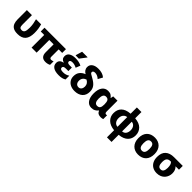

<svg xmlns="http://www.w3.org/2000/svg" viewBox="392 -2538 4540 4540"><g transform="rotate(45 2662.0 -268.0)"><path d="M311 8.8C494.1 8.8 581.1 -86.4 581.1 -296.9C581.1 -343.3 578.1 -385.7 572.8 -424.3C566.9 -462.9 558.1 -504.4 545.9 -548.8H376C388.2 -503.4 397.5 -461.4 403.8 -422.4C410.2 -383.3 413.1 -342.8 413.1 -300.8C413.1 -234.9 405.3 -189.5 390.1 -163.6C375 -137.7 350.1 -125 315.9 -125C288.1 -125 268.1 -132.8 256.3 -148.9C244.6 -165 238.8 -193.4 238.8 -233.9V-548.8H69.8V-241.2C69.8 -192.4 76.7 -149.4 90.3 -111.8C104 -74.2 128.4 -44.4 163.1 -23.4C197.8 -2 247.1 8.8 311 8.8Z M1246.1 9.8C1271 9.8 1294.9 6.8 1318.4 0.5C1341.3 -5.9 1359.9 -12.7 1373 -21V-139.2C1352.1 -129.4 1327.1 -122.1 1304.2 -122.1C1277.3 -122.1 1258.3 -138.2 1258.3 -172.9V-422.9H1376.5V-548.8H659.2V-422.9H775.4V0H944.3V-422.9H1089.4V-160.2C1089.4 -46.9 1141.6 9.8 1246.1 9.8Z M1751 -606 1872.1 -766.1V-775.9H1689.9L1643.1 -619.1V-606ZM1689.5 9.8C1772 9.8 1827.1 -4.4 1876.5 -35.2V-161.1C1851.6 -146 1827.1 -133.8 1802.7 -125.5C1778.3 -117.2 1748 -112.8 1712.4 -112.8C1642.6 -112.8 1612.3 -131.8 1612.3 -168.9C1612.3 -204.6 1635.3 -223.1 1704.1 -223.1H1783.2V-339.8H1709C1655.8 -339.8 1629.4 -356 1629.4 -388.2C1629.4 -421.4 1655.8 -438 1709 -438C1757.3 -438 1799.8 -426.8 1849.1 -399.9L1894 -514.2C1840.8 -544.9 1768.1 -559.1 1691.4 -559.1C1624.5 -559.1 1570.8 -546.4 1530.3 -521.5C1489.7 -496.6 1469.2 -458 1469.2 -405.8C1469.2 -344.7 1502.9 -304.7 1563 -289.1V-284.2C1527.8 -277.8 1499 -264.6 1476.1 -243.7C1453.1 -222.7 1441.4 -192.4 1441.4 -153.8C1441.4 -51.8 1525.4 9.8 1689.5 9.8Z M2217.3 9.8C2300.8 9.8 2367.2 -12.2 2416.5 -55.7C2465.8 -99.1 2490.2 -159.7 2490.2 -236.8C2490.2 -355 2439.9 -429.7 2287.6 -512.2C2253.4 -530.3 2228.5 -544.4 2213.4 -554.7C2198.2 -564.9 2190.4 -578.1 2190.4 -595.2C2190.4 -620.1 2209 -643.1 2259.3 -643.1C2307.6 -643.1 2360.8 -623 2407.2 -578.1L2470.2 -693.8C2414.1 -744.6 2335.4 -765.1 2251.5 -765.1C2181.6 -765.1 2127 -751 2087.9 -722.2C2048.8 -693.4 2029.3 -654.8 2029.3 -606C2029.3 -537.1 2066.4 -490.7 2123.5 -459C2071.3 -439 2029.8 -410.2 1999 -371.6C1968.3 -333 1952.6 -283.7 1952.6 -223.1C1952.6 -174.8 1963.9 -133.3 1986.8 -98.6C2031.7 -28.3 2115.2 9.8 2217.3 9.8ZM2221.7 -120.1C2159.7 -120.1 2120.6 -166 2120.6 -238.8C2120.6 -313.5 2160.6 -359.9 2227.5 -384.8C2284.7 -355.5 2320.3 -310.1 2320.3 -242.2C2320.3 -206.5 2312 -177.7 2294.9 -154.8C2277.8 -131.8 2253.4 -120.1 2221.7 -120.1Z M2779.8 9.8C2819.8 9.8 2854 2 2882.8 -14.2C2911.6 -30.3 2933.1 -49.3 2947.8 -71.8H2958.5C2971.7 -41 2989.3 -20 3011.2 -8.3C3032.7 3.9 3062 9.8 3098.6 9.8C3109.4 9.8 3122.6 8.3 3138.2 5.4C3153.8 2.4 3164.1 -0.5 3169.4 -2.9V-131.8C3164.1 -129.4 3148.4 -127 3140.6 -127C3119.1 -127 3099.6 -139.6 3099.6 -185.1V-548.8H2955.6L2942.9 -480H2938.5C2922.4 -502 2902.8 -520.5 2879.4 -535.6C2855.5 -550.8 2823.2 -558.1 2782.7 -558.1C2719.7 -558.1 2670.4 -534.2 2633.8 -485.8C2597.2 -437.5 2578.6 -366.2 2578.6 -272C2578.6 -183.6 2596.7 -114.3 2632.8 -64.9C2668.5 -15.1 2717.8 9.8 2779.8 9.8ZM2844.7 -121.1C2781.2 -121.1 2749.5 -170.9 2749.5 -271C2749.5 -371.1 2776.9 -425.8 2842.8 -425.8C2882.3 -425.8 2908.7 -412.6 2922.9 -386.7C2937 -360.4 2943.8 -322.3 2943.8 -272.9V-263.2C2943.8 -164.1 2918.5 -121.1 2844.7 -121.1Z M3689.9 240.2V2C3891.6 -13.7 3985.8 -127 3985.8 -273.9C3985.8 -349.6 3960.9 -412.6 3911.6 -462.9C3861.8 -513.2 3788.1 -542.5 3689.9 -550.8V-759.8H3536.6V-550.8C3328.6 -537.1 3239.7 -428.2 3239.7 -273.9C3239.7 -200.2 3265.1 -138.2 3315.4 -87.9C3365.7 -37.6 3439.5 -7.3 3536.6 2V240.2ZM3536.6 -111.8C3495.1 -115.2 3463.9 -132.3 3441.9 -162.1C3419.9 -191.9 3408.7 -229.5 3408.7 -273.9C3408.7 -320.8 3420.4 -358.9 3443.4 -387.7C3466.3 -416.5 3497.6 -433.1 3536.6 -437ZM3689.9 -436C3729.5 -432.6 3760.3 -416 3782.7 -386.2C3804.7 -356 3815.9 -318.4 3815.9 -273.9C3815.9 -228.5 3805.2 -191.4 3784.2 -161.6C3762.7 -131.8 3731.4 -115.2 3689.9 -111.8Z M4612.8 -275.9C4612.8 -458 4501 -559.1 4344.7 -559.1C4260.7 -559.1 4194.8 -534.7 4146.5 -485.8C4098.1 -436.5 4073.7 -366.7 4073.7 -275.9C4073.7 -93.3 4185.5 9.8 4341.8 9.8C4425.8 9.8 4492.2 -15.1 4540.5 -64.5C4588.9 -113.8 4612.8 -184.1 4612.8 -275.9ZM4244.6 -275.9C4244.6 -377.4 4273.9 -429.2 4342.8 -429.2C4413.6 -429.2 4441.9 -377.4 4441.9 -275.9C4441.9 -173.8 4413.6 -120.1 4343.8 -120.1C4273.4 -120.1 4244.6 -173.8 4244.6 -275.9Z M4965.8 9.8C5147 9.8 5233.9 -124 5233.9 -252C5233.9 -328.1 5212.9 -376.5 5168 -422.9H5281.7V-549.8H4988.8C4898.4 -549.8 4828.1 -526.9 4777.3 -481C4726.1 -435.1 4700.7 -365.2 4700.7 -271C4700.7 -212.9 4711.4 -163.1 4733.4 -121.1C4776.4 -37.1 4858.9 9.8 4965.8 9.8ZM4967.8 -120.1C4932.1 -120.1 4907.2 -133.3 4893.1 -159.7C4878.9 -186 4871.6 -221.7 4871.6 -266.1C4871.6 -326.7 4882.3 -368.2 4903.8 -390.1C4924.8 -412.1 4954.1 -422.9 4990.7 -422.9H5014.6C5046.4 -395 5064 -348.1 5064 -268.1C5064 -223.6 5056.6 -187.5 5042 -160.6C5026.9 -133.8 5002.4 -120.1 4967.8 -120.1Z"/></g></svg>

Font: Noto Reveo Sans
Style: Regular
Weight: 800
Designer: Monotype Design Team
Foundry: Monotype Imaging Inc.
Version: Version 2.007